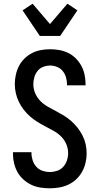

<svg xmlns="http://www.w3.org/2000/svg" viewBox="-20 -1009 540 1037"><path d="M249 8Q223 8 197.5 4Q172 0 149 -11Q126 -22 106.5 -39.5Q87 -57 74.5 -79.5Q62 -102 56 -127Q50 -152 50 -178V-187H150V-182Q150 -162 156.5 -142.5Q163 -123 176.5 -108Q190 -93 209.5 -86.5Q229 -80 249 -80Q269 -80 288.5 -86.5Q308 -93 321.5 -108Q335 -123 341.5 -142.5Q348 -162 348 -182Q348 -207 338 -230.5Q328 -254 310.5 -271.5Q293 -289 271 -301.5Q249 -314 226.5 -325.5Q204 -337 183 -350Q162 -363 143 -379.5Q124 -396 108.5 -416Q93 -436 82 -458.5Q71 -481 65.5 -505.5Q60 -530 60 -555Q60 -580 65.5 -605Q71 -630 82.5 -652.5Q94 -675 112.5 -693Q131 -711 153.5 -722.5Q176 -734 201 -738.5Q226 -743 251 -743Q276 -743 301 -738.5Q326 -734 348.5 -723Q371 -712 389 -694Q407 -676 419 -654Q431 -632 436.5 -607Q442 -582 442 -557V-548H342V-553Q342 -572 336.5 -591Q331 -610 319 -625Q307 -640 288.5 -647.5Q270 -655 251 -655Q232 -655 213.5 -648Q195 -641 183 -626Q171 -611 165.5 -592Q160 -573 160 -554Q160 -529 170 -505.5Q180 -482 197.5 -464Q215 -446 237 -433.5Q259 -421 281 -409.5Q303 -398 324.5 -385Q346 -372 364.5 -355.5Q383 -339 398.5 -319.5Q414 -300 425.5 -277.5Q437 -255 442.5 -230.5Q448 -206 448 -181Q448 -155 442 -129.5Q436 -104 423.5 -81.5Q411 -59 392 -41Q373 -23 349.5 -12Q326 -1 300.5 3.5Q275 8 249 8ZM195 -815 102 -953 156 -989 250 -879 344 -989 398 -953 305 -815Z"/></svg>

Font: Iosevka Semibold
Style: Regular
Weight: 600
Monospace: yes
Designer: Belleve Invis
Foundry: Belleve Invis
Version: Version 33.2.3; ttfautohint (v1.8.4)